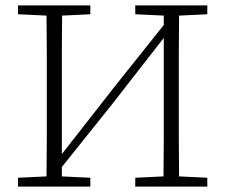

<svg xmlns="http://www.w3.org/2000/svg" viewBox="-20 -694 839 714"><path d="M483 -641V-674H751V-641L646 -636Q645 -569 645 -501.5Q645 -434 645 -366V-308Q645 -241 645 -173.5Q645 -106 646 -38L751 -33V0H483V-33L588 -38Q589 -106 589 -174Q589 -242 589 -313V-553L395 -304L210 -73V-38L316 -33V0H47V-33L153 -38Q154 -106 154 -173.5Q154 -241 154 -308V-366Q154 -434 154 -501.5Q154 -569 153 -636L47 -641V-674H316V-641L211 -636Q210 -569 210 -501.5Q210 -434 210 -366V-121L404 -369L589 -601V-636Z"/></svg>

Font: Source Serif 4 SmText Light
Style: Regular
Weight: 300
Designer: Frank Grießhammer
Foundry: Adobe
Version: Version 4.005;hotconv 1.1.0;makeotfexe 2.6.0